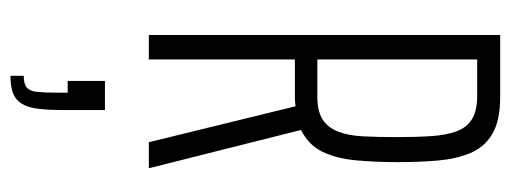

<svg xmlns="http://www.w3.org/2000/svg" viewBox="-332 -396 999 376"><g transform="rotate(90 168.0 -208.5)"><path d="M49 0V-688H170Q217 -688 243 -672.5Q269 -657 280.5 -629Q292 -601 295 -564.5Q298 -528 298 -487Q298 -444 294.5 -406Q291 -368 278 -340.5Q265 -313 235 -298L310 0H259L186 -298L200 -289Q195 -288 186.5 -287Q178 -286 170 -286H97V0ZM97 -330H171Q198 -330 214 -340Q230 -350 238 -370Q246 -390 247.5 -419.5Q249 -449 249 -486Q249 -524 247 -553.5Q245 -583 237.5 -603Q230 -623 213.5 -633Q197 -643 168 -643H97ZM129 271V245Q145 245 152 239Q159 233 160.5 218.5Q162 204 162 179V159H139V86H196V167Q196 197 193.5 217Q191 237 183.5 249Q176 261 163 266Q150 271 129 271Z"/></g></svg>

Font: Saira UltraCondensed Light
Style: Regular
Weight: 300
Width: 1
Designer: Hector Gatti with collaboration of the Omnibus-Type team
Foundry: Omnibus-Type
Version: Version 1.101